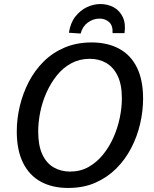

<svg xmlns="http://www.w3.org/2000/svg" viewBox="-20 -920 763 950"><path d="M317 10Q239 10 182 -21Q125 -52 94 -114.5Q63 -177 63 -270Q63 -332 78 -395Q93 -458 122.5 -515Q152 -572 196.5 -616Q241 -660 300.5 -685Q360 -710 433 -710Q512 -710 569.5 -679Q627 -648 657.5 -586Q688 -524 688 -432Q688 -371 673.5 -308Q659 -245 629.5 -188Q600 -131 555.5 -86.5Q511 -42 452 -16Q393 10 317 10ZM327 -71Q377 -71 417.5 -93.5Q458 -116 489 -154Q520 -192 541 -239Q562 -286 572.5 -336.5Q583 -387 583 -433Q583 -502 562 -545Q541 -588 505.5 -608.5Q470 -629 424 -629Q374 -629 333 -607Q292 -585 261.5 -547Q231 -509 210 -462Q189 -415 179 -365Q169 -315 169 -269Q169 -200 189.5 -156Q210 -112 246 -91.5Q282 -71 327 -71ZM477 -900Q513 -900 542.5 -884Q572 -868 587.5 -835.5Q603 -803 596 -756H537Q539 -794 519.5 -811Q500 -828 473 -828Q441 -828 414.5 -808.5Q388 -789 379 -754L321 -758Q328 -806 352.5 -837.5Q377 -869 410 -884.5Q443 -900 477 -900Z"/></svg>

Font: Bitter Thin Medium
Style: Italic
Weight: 500
Italic angle: -9°
Version: Version 3.021